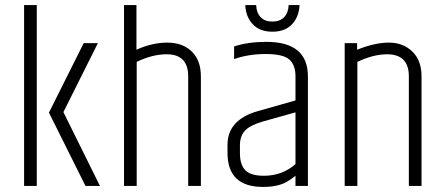

<svg xmlns="http://www.w3.org/2000/svg" viewBox="-20 -733 1752 757"><path d="M75 -713H125V0H75ZM310 -563H366L230 -291L374 0H317L173 -289Z M469 -713H518V-537Q580 -565 640 -565Q700 -565 736 -530Q772 -495 772 -432V0H722V-432Q722 -519 637 -519Q581 -519 519 -489V0H469Z M947 -713H990Q991 -683 1007.5 -665.5Q1024 -648 1054 -648Q1084 -648 1100.5 -665.5Q1117 -683 1118 -713H1161Q1159 -667 1131.5 -637.5Q1104 -608 1054 -608Q1004 -608 976.5 -637.5Q949 -667 947 -713ZM926 -160V-129Q926 -83 947.5 -61.5Q969 -40 1020 -40Q1093 -40 1145 -86V-290L1013 -253Q964 -238 945 -217Q926 -196 926 -160ZM1030 -568Q1194 -568 1194 -432V0H1145V-40Q1126 -25 1112 -17Q1077 4 1017 4Q877 4 877 -130V-162Q877 -261 997 -295L1145 -337V-432Q1145 -477 1120.5 -498.5Q1096 -520 1027.5 -520Q959 -520 903 -500V-550Q959 -568 1030 -568Z M1388 -537Q1458 -565 1513.5 -565Q1569 -565 1605.5 -530Q1642 -495 1642 -432V0H1592V-432Q1592 -519 1506 -519Q1452 -519 1389 -489V0H1339V-563H1388Z"/></svg>

Font: Khand Light
Style: Regular
Weight: 300
Designer: Devanagari: Sanchit Sawaria, Jyotish Sonowal; Latin: Satya Rajpurohit
Foundry: Indian Type Foundry
Version: Version 1.101;PS 1.0;hotconv 1.0.78;makeotf.lib2.5.61930; tt